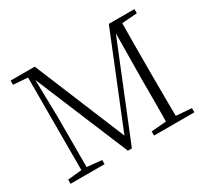

<svg xmlns="http://www.w3.org/2000/svg" viewBox="-143 -943 1252 1163"><g transform="rotate(-30 482.5 -361.5)"><path d="M45 0V-29L153 -40H171L283 -29V0ZM43 -694V-723H175V-684H168ZM143 0 144 -723H173L180 -398V0ZM446 0 157 -694H152V-723H212L483 -67H463L469 -78L730 -723H764V-694H756L746 -671L474 0ZM629 0V-29L759 -40H777L911 -29V0ZM733 0Q735 -83 735 -165Q735 -247 735 -325L739 -723H803Q802 -641 801.5 -557.5Q801 -474 801 -390V-333Q801 -249 801.5 -166Q802 -83 803 0ZM768 -684V-723H909V-694L777 -684Z"/></g></svg>

Font: Noto Serif KR ExtraLight
Style: Regular
Weight: 200
Designer: Ryoko NISHIZUKA 西塚涼子 (kana & ideographs); Frank Grießhammer (Latin, Greek & Cyrillic); Wenlong ZHANG 张文龙 (bopomofo); San
Foundry: Adobe
Version: Version 2.002-H1;hotconv 1.1.0;makeotfexe 2.6.0